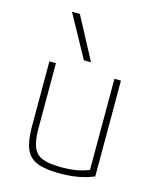

<svg xmlns="http://www.w3.org/2000/svg" viewBox="-119 -872 787 964"><g transform="rotate(15 275.0 -390.0)"><path d="M284 10Q209 10 166.5 -7Q124 -24 106.5 -65.5Q89 -107 89 -180V-520H123V-181Q123 -119 137 -84Q151 -49 186 -35.5Q221 -22 284 -22Q316 -22 342.5 -25Q369 -28 393.5 -35Q418 -42 441 -52L427 -30V-520H461V-22Q424 -6 380.5 2Q337 10 284 10ZM255 -570 134 -790H175L292 -570Z"/></g></svg>

Font: M PLUS Code Latin SemiExpanded ExtraLight
Style: Regular
Weight: 250
Width: 6
Designer: Coji Morishita
Foundry: UNDERFOREST DESIGN
Version: Version 1.002; ttfautohint (v1.8.3)